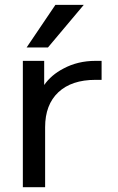

<svg xmlns="http://www.w3.org/2000/svg" viewBox="-20 -778 490 800"><path d="M329.1 -757.8 179.7 -580.1H90.8L210.9 -757.8ZM75.2 -524.4H164.1V-423.8Q193.4 -465.8 244.1 -492.2Q303.7 -524.4 377.9 -524.4H403.3V-445.3H377.9Q278.3 -445.3 223.1 -393.6Q168 -341.8 168 -248V2H75.2Z"/></svg>

Font: Gen Shin Gothic Regular
Style: Regular
Weight: 400
Designer: [Source Han Sans]
Ryoko NISHIZUKA  (kana & ideographs); Paul D. Hunt (Latin, Greek & Cyrillic); Wenlong ZHANG  (bopomofo
Version: Version 1.002.20150607